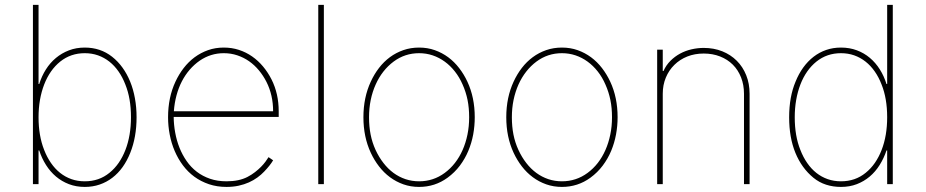

<svg xmlns="http://www.w3.org/2000/svg" viewBox="-20 -747 3756 779"><path d="M113.6 -727.3H136.4V-406.2H139.2Q149.1 -438.2 166.2 -465.2Q183.2 -492.2 206.9 -511.9Q230.5 -531.6 259.9 -542.8Q289.4 -554 323.9 -554Q387.8 -554 435 -516.7Q458.5 -498.2 476.9 -472.7Q495.4 -447.1 508.2 -415.7Q521 -384.2 527.5 -347.8Q534.1 -311.4 534.1 -271.3Q534.1 -190.7 508.5 -126.8Q495.7 -94.8 477.5 -69.2Q459.2 -43.7 435.7 -25.7Q412.3 -7.8 384.2 1.8Q356.2 11.4 323.9 11.4Q289.1 11.4 259.8 0.2Q230.5 -11 207.2 -30.7Q183.9 -50.4 166.7 -77.6Q149.5 -104.8 139.2 -136.4H136.4V0H113.6ZM159.1 -138.8Q170.5 -109.4 186.8 -85.8Q203.1 -62.1 223.9 -45.6Q244.7 -29.1 269.7 -20.2Q294.7 -11.4 323.9 -11.4Q382.1 -11.4 424 -45.8Q445.3 -62.9 461.5 -86.3Q477.6 -109.7 488.8 -138.5Q500 -167.3 505.7 -200.8Q511.4 -234.4 511.4 -271.3Q511.4 -347.7 488.6 -404.1Q477.3 -433.6 460.9 -457Q444.6 -480.5 423.7 -497Q402.7 -513.5 377.7 -522.4Q352.6 -531.2 323.9 -531.2Q267 -531.2 224.4 -497.2Q203.1 -480.1 186.8 -456.7Q170.5 -433.2 159.3 -404.3Q148.1 -375.4 142.2 -341.8Q136.4 -308.2 136.4 -271.3Q136.4 -196 159.1 -138.8Z M661.9 -271.3Q661.9 -351.6 691.8 -415.5Q705.6 -445.3 725.1 -470.7Q744.7 -496.1 769.5 -514.6Q794.4 -533 824 -543.5Q853.7 -554 887.8 -554Q920.5 -554 949.4 -544.6Q978.3 -535.2 1002.8 -518.1Q1027.3 -501.1 1047.2 -477.3Q1067.1 -453.5 1081.7 -424.7Q1110.8 -366.8 1110.8 -295.5V-272.7H684.7Q685 -240.4 690.9 -208.5Q696.7 -176.5 708.3 -147.5Q719.8 -118.6 737.2 -93.6Q754.6 -68.5 778.4 -50.2Q802.2 -32 832.2 -21.7Q862.2 -11.4 899.1 -11.4Q949.9 -11.4 984 -29.1Q1001.1 -38 1014.7 -48.7Q1028.4 -59.3 1038.9 -70Q1049.4 -80.6 1057 -90.9Q1064.6 -101.2 1069.6 -109.4L1088.1 -96.6Q1076 -76 1051.8 -50.8Q1039.8 -38 1024.3 -26.8Q1008.9 -15.6 990.1 -7.1Q971.2 1.4 948.5 6.4Q925.8 11.4 899.1 11.4Q860.4 11.4 827.8 0.4Q795.1 -10.7 768.6 -30Q742.2 -49.4 722.3 -76Q702.4 -102.6 688.9 -134.1Q675.4 -165.5 668.7 -200.5Q661.9 -235.4 661.9 -271.3ZM685.4 -295.5H1088.1Q1088.1 -361.2 1061.1 -414.8Q1048.3 -440 1030.5 -461.5Q1012.8 -483 990.8 -498.4Q968.8 -513.8 942.8 -522.5Q916.9 -531.2 887.8 -531.2Q834.5 -531.2 790.1 -500.7Q768.1 -485.4 749.8 -464.3Q731.5 -443.2 718 -417.1Q704.5 -391 696.2 -360.3Q687.9 -329.5 685.4 -295.5Z M1294 -727.3V0H1271.3V-727.3Z M1484.4 -415.8Q1498.2 -446 1517.8 -471.4Q1537.3 -496.8 1562.1 -515.1Q1587 -533.4 1616.7 -543.7Q1646.3 -554 1680.4 -554Q1714.5 -554 1744.1 -543.5Q1773.8 -533 1798.7 -514.6Q1823.5 -496.1 1843 -470.7Q1862.6 -445.3 1876.4 -415.5Q1906.2 -351.6 1906.2 -271.3Q1906.2 -236.2 1899.9 -201.5Q1893.5 -166.9 1880.1 -134.9Q1866.8 -103 1845.9 -75.1Q1824.9 -47.2 1795.8 -25.9Q1744.7 11.4 1680.4 11.4Q1646.3 11.4 1616.7 0.9Q1587 -9.6 1562.1 -28.1Q1537.3 -46.5 1517.8 -71.9Q1498.2 -97.3 1484.4 -127.1Q1454.5 -191.1 1454.5 -271.3Q1454.5 -351.6 1484.4 -415.8ZM1503.9 -138.5Q1517.4 -109.4 1535.7 -85.8Q1554 -62.1 1576.3 -45.6Q1598.7 -29.1 1625 -20.2Q1651.3 -11.4 1680.4 -11.4Q1738.3 -11.4 1784.4 -45.5Q1807.5 -62.5 1825.8 -85.9Q1844.1 -109.4 1856.9 -138.3Q1869.7 -167.3 1876.6 -200.8Q1883.5 -234.4 1883.5 -271.3Q1883.5 -308.9 1877 -341.4Q1870.4 -373.9 1856.9 -404.1Q1844.1 -433.6 1825.6 -457Q1807.2 -480.5 1784.4 -497Q1761.7 -513.5 1735.4 -522.4Q1709.2 -531.2 1680.4 -531.2Q1622.9 -531.2 1577.1 -497.2Q1554 -480.1 1535.5 -456.5Q1517 -432.9 1504.1 -403.9Q1491.1 -375 1484.2 -341.6Q1477.3 -308.2 1477.3 -271.3Q1477.3 -233.7 1483.7 -201.2Q1490.1 -168.7 1503.9 -138.5Z M2063.9 -415.8Q2077.8 -446 2097.3 -471.4Q2116.8 -496.8 2141.7 -515.1Q2166.5 -533.4 2196.2 -543.7Q2225.9 -554 2259.9 -554Q2294 -554 2323.7 -543.5Q2353.3 -533 2378.2 -514.6Q2403.1 -496.1 2422.6 -470.7Q2442.1 -445.3 2456 -415.5Q2485.8 -351.6 2485.8 -271.3Q2485.8 -236.2 2479.4 -201.5Q2473 -166.9 2459.7 -134.9Q2446.4 -103 2425.4 -75.1Q2404.5 -47.2 2375.4 -25.9Q2324.2 11.4 2259.9 11.4Q2225.9 11.4 2196.2 0.9Q2166.5 -9.6 2141.7 -28.1Q2116.8 -46.5 2097.3 -71.9Q2077.8 -97.3 2063.9 -127.1Q2034.1 -191.1 2034.1 -271.3Q2034.1 -351.6 2063.9 -415.8ZM2083.5 -138.5Q2096.9 -109.4 2115.2 -85.8Q2133.5 -62.1 2155.9 -45.6Q2178.3 -29.1 2204.5 -20.2Q2230.8 -11.4 2259.9 -11.4Q2317.8 -11.4 2364 -45.5Q2387.1 -62.5 2405.4 -85.9Q2423.7 -109.4 2436.4 -138.3Q2449.2 -167.3 2456.1 -200.8Q2463.1 -234.4 2463.1 -271.3Q2463.1 -308.9 2456.5 -341.4Q2449.9 -373.9 2436.4 -404.1Q2423.7 -433.6 2405.2 -457Q2386.7 -480.5 2364 -497Q2341.3 -513.5 2315 -522.4Q2288.7 -531.2 2259.9 -531.2Q2202.4 -531.2 2156.6 -497.2Q2133.5 -480.1 2115.1 -456.5Q2096.6 -432.9 2083.6 -403.9Q2070.7 -375 2063.7 -341.6Q2056.8 -308.2 2056.8 -271.3Q2056.8 -233.7 2063.2 -201.2Q2069.6 -168.7 2083.5 -138.5Z M2669 -545.5V-458.8H2671.9Q2682.5 -482.6 2700.1 -500.2Q2717.7 -517.8 2739.3 -529.5Q2761 -541.2 2785.7 -546.9Q2810.4 -552.6 2835.2 -552.6Q2876.4 -552.6 2910.5 -538.9Q2944.6 -525.2 2969.3 -500.5Q2994 -475.9 3007.6 -441.8Q3021.3 -407.7 3021.3 -366.5V0H2998.6V-366.5Q2998.6 -402.7 2986.7 -432.9Q2974.8 -463.1 2953.3 -484.6Q2931.8 -506 2901.6 -517.9Q2871.4 -529.8 2835.2 -529.8Q2799 -529.8 2768.6 -517.8Q2738.3 -505.7 2716.1 -483.8Q2693.9 -462 2681.5 -432.2Q2669 -402.3 2669 -366.5V0H2646.3V-545.5Z M3207.7 -415.5Q3220.5 -447.4 3239 -473Q3257.5 -498.6 3280.9 -516.7Q3304.3 -534.8 3332.2 -544.4Q3360.1 -554 3392 -554Q3426.8 -554 3456.3 -543Q3485.8 -532 3509.2 -512.3Q3532.7 -492.5 3549.7 -465.4Q3566.8 -438.2 3576.7 -406.2H3579.5V-727.3H3602.3V0H3579.5V-136.4H3576.7Q3566.1 -104.8 3549 -77.6Q3532 -50.4 3508.7 -30.7Q3485.4 -11 3456.3 0.2Q3427.2 11.4 3392 11.4Q3359.7 11.4 3331.7 2.3Q3303.6 -6.7 3280.2 -25.9Q3232.6 -65 3207.2 -126.8Q3181.8 -188.6 3181.8 -271.3Q3181.8 -354 3207.7 -415.5ZM3227.3 -138.8Q3238.6 -109.4 3255 -85.8Q3271.3 -62.1 3292.1 -45.6Q3312.9 -29.1 3338.1 -20.2Q3363.3 -11.4 3392 -11.4Q3450.3 -11.4 3492.2 -45.8Q3513.5 -62.9 3529.7 -86.3Q3545.8 -109.7 3557 -138.5Q3568.2 -167.3 3573.9 -200.8Q3579.5 -234.4 3579.5 -271.3Q3579.5 -347.7 3556.8 -404.1Q3545.5 -433.6 3529.1 -457Q3512.8 -480.5 3491.8 -497Q3470.9 -513.5 3445.8 -522.4Q3420.8 -531.2 3392 -531.2Q3335.2 -531.2 3292.6 -497.2Q3271.3 -480.1 3255 -456.7Q3238.6 -433.2 3227.5 -404.3Q3216.3 -375.4 3210.4 -341.8Q3204.5 -308.2 3204.5 -271.3Q3204.5 -195 3227.3 -138.8Z"/></svg>

Font: Inter P Thin
Style: Regular
Weight: 100
Designer: Rasmus Andersson
Foundry: rsms
Version: Version 3.018;git-588b23468